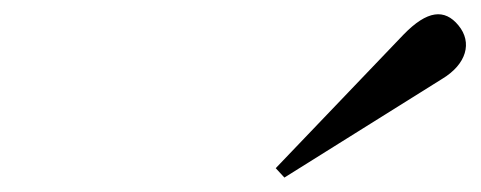

<svg xmlns="http://www.w3.org/2000/svg" viewBox="-20 -868 666 266"><path d="M374 -622 593 -759C626 -779 635 -809 615 -833C596 -856 572 -854 539 -820L362 -635Z"/></svg>

Font: Louise
Style: Regular
Weight: 400
Designer: Ange Degheest & Luna Delabre & Camille Depalle
Foundry: Velvetyne Type Foundry
Version: Version 1.000;FEAKit 1.0